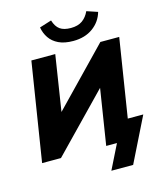

<svg xmlns="http://www.w3.org/2000/svg" viewBox="-155 -1045 1103 1328"><g transform="rotate(-15 396.5 -381.0)"><path d="M453 -760Q390 -760 348.5 -780Q307 -800 284 -834Q261 -868 254 -910L340 -937Q354 -891 382 -871Q410 -851 460 -851Q511 -851 542.5 -873.5Q574 -896 592 -936L670 -910Q651 -843 594 -801.5Q537 -760 453 -760ZM474 175 561 0H484L547 -399L160 0H25L137 -705H308L246 -307L631 -705H766L677 -144H788L630 175Z"/></g></svg>

Font: Nunito Sans Black
Style: Italic
Weight: 900
Italic angle: -9°
Designer: Vernon Adams
Foundry: Vernon Adams
Version: Version 3.006; ttfautohint (v1.8.3)